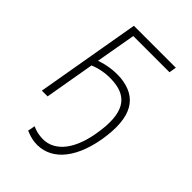

<svg xmlns="http://www.w3.org/2000/svg" viewBox="-212 -612 900 900"><g transform="rotate(45 238.5 -162.0)"><path d="M41 0H79L122 -248C158 -263 202 -272 252 -267C342 -258 392 -202 363 -37C339 101 272 165 192 157C168 155 153 150 135 142L128 178C147 186 168 193 189 195C290 204 372 126 401 -37C431 -214 376 -291 262 -303C212 -307 168 -299 128 -285L163 -484H403L409 -520H131Z"/></g></svg>

Font: Fixel Text 20240404 ExtraLight
Style: Italic
Weight: 200
Width: 4
Italic angle: -10°
Designer: AlfaBravo + MacPaw
Foundry: Kyrylo Tkachov, Marchela Mozhyna, Serhii Makarenko, Maria Weinstein, Zakhar Kryvoshyya
Version: Version 1.211;Glyphs 3.2 (3225)